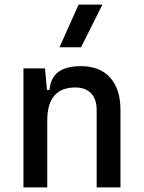

<svg xmlns="http://www.w3.org/2000/svg" viewBox="-20 -815 626 835"><path d="M400.4 0V-336.9Q400.4 -383.8 376 -409.2Q351.6 -434.6 307.6 -434.6Q185.5 -434.6 185.5 -291L155.3 -423.8H195.3Q199.7 -476.1 233.4 -501.7Q267.1 -527.3 332 -527.3Q414.1 -527.3 459 -477.5Q503.9 -427.7 503.9 -336.9V0ZM82 0V-517.6H175.8L185.5 -408.2V0ZM238.8 -609.4 321.8 -794.9H425.3L332.5 -609.4Z"/></svg>

Font: Cascadia Mono
Style: Regular
Weight: 400
Monospace: yes
Designer: Aaron Bell
Foundry: Saja Typeworks
Version: Version 2102.003